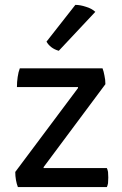

<svg xmlns="http://www.w3.org/2000/svg" viewBox="-20 -760 497 780"><path d="M408.2 -418Q408.2 -436.5 404.3 -453.1Q401.4 -469.7 396.5 -482.4Q284.2 -482.4 60.5 -482.4Q54.7 -467.8 51.8 -447.3Q48.8 -427.7 48.8 -406.2Q131.8 -406.2 296.9 -406.2Q296.9 -405.3 296.9 -402.3Q233.4 -317.4 42 -61.5Q42 -44.9 44.9 -28.3Q47.9 -11.7 52.7 0Q172.9 0 414.1 0Q417 -5.9 418.9 -15.6Q419.9 -25.4 419.9 -39.1Q419.9 -52.7 418.9 -61.5Q417 -71.3 414.1 -77.1Q328.1 -77.1 157.2 -77.1Q157.2 -78.1 157.2 -81.1Q219.7 -165 408.2 -418ZM367.2 -711.9Q352.5 -725.6 329.1 -732.4Q305.7 -740.2 286.1 -740.2Q247.1 -690.4 168.9 -590.8Q176.8 -577.1 188.5 -568.4Q201.2 -558.6 218.8 -553.7Q268.6 -606.4 367.2 -711.9Z"/></svg>

Font: cl
Style: Regular
Weight: 400
Designer: Mitja Miklavcic
Version: Version 1.0